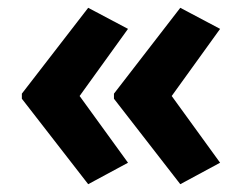

<svg xmlns="http://www.w3.org/2000/svg" viewBox="-20 -520 621 492"><path d="M36 -280 206 -500 308 -446 184 -274 308 -103 206 -48 36 -267ZM272 -280 442 -500 544 -446 420 -274 544 -103 442 -48 272 -267Z"/></svg>

Font: Noto Sans Gurmukhi UI SemiCondensed
Style: Bold
Weight: 700
Width: 4
Designer: Jelle Bosma - Monotype Design Team
Foundry: Monotype Imaging Inc.
Version: Version 2.004; ttfautohint (v1.8.4.7-5d5b)